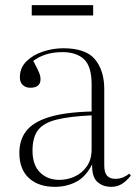

<svg xmlns="http://www.w3.org/2000/svg" viewBox="-20 -710 527 744"><path d="M193 14Q129 14 92 -20Q55 -54 55 -118Q55 -167 81 -201.5Q107 -236 168 -255.5Q229 -275 335 -278V-383Q335 -453 305.5 -480.5Q276 -508 222 -508Q186 -508 158 -499Q130 -490 109 -474Q126 -442 131.5 -428.5Q137 -415 137 -403Q137 -370 97 -370Q80 -370 68.5 -380.5Q57 -391 57 -410Q57 -448 83 -473Q109 -498 147.5 -510.5Q186 -523 225 -523Q313 -523 348.5 -479.5Q384 -436 384 -365V-69Q384 -41 395 -29Q406 -17 427 -17Q444 -17 457.5 -23Q471 -29 481 -37L487 -30Q472 -10 453.5 2Q435 14 411 14Q379 14 357.5 -5Q336 -24 337 -73Q312 -24 274.5 -5Q237 14 193 14ZM210 -13Q241 -13 269.5 -26Q298 -39 316.5 -65.5Q335 -92 335 -131V-263Q250 -259 199.5 -246.5Q149 -234 127.5 -206Q106 -178 106 -126Q106 -71 135 -42Q164 -13 210 -13ZM103 -650V-690H341V-650Z"/></svg>

Font: Display Extralight
Style: Regular
Weight: 200
Designer: Latin by Veronika Burian and Jose Scaglione. Greek by Irene Vlachou. Cyrillic by Vera Evstafieva.
Foundry: TypeTogether
Version: Version 3.002